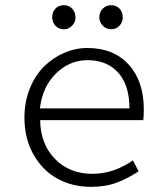

<svg xmlns="http://www.w3.org/2000/svg" viewBox="-20 -707 640 740"><path d="M226.1 -594.2Q206.5 -594.2 193.8 -607.7Q181.2 -621.1 181.2 -640.1Q181.2 -660.6 193.6 -673.8Q206.1 -687 226.1 -687Q245.1 -687 258.1 -673.6Q271 -660.2 271 -640.1Q271 -621.6 257.8 -607.9Q244.6 -594.2 226.1 -594.2ZM408.2 -594.2Q389.6 -594.2 376.2 -607.9Q362.8 -621.6 362.8 -640.1Q362.8 -660.2 376 -673.6Q389.2 -687 408.2 -687Q428.2 -687 440.7 -673.8Q453.1 -660.6 453.1 -640.1Q453.1 -621.1 440.4 -607.7Q427.7 -594.2 408.2 -594.2ZM330.1 13.2Q259.3 13.2 201.7 -18.3Q144 -49.8 109.1 -111.3Q74.2 -172.9 74.2 -253.9Q74.2 -314 94.7 -365.2Q115.2 -416.5 149.2 -450.2Q183.1 -483.9 226.6 -502.9Q270 -522 316.9 -522Q417.5 -522 475.8 -458.3Q534.2 -394.5 534.2 -285.2Q534.2 -257.3 532.2 -244.1H134.8Q135.7 -152.3 191.7 -94.7Q247.6 -37.1 335.9 -37.1Q418.5 -37.1 492.2 -88.9L514.2 -46.9Q472.7 -19 429.4 -2.9Q386.2 13.2 330.1 13.2ZM133.8 -289.1H479Q479 -378.4 435.8 -426.8Q392.6 -475.1 316.9 -475.1Q248.5 -475.1 196 -424.1Q143.6 -373 133.8 -289.1Z"/></svg>

Font: Office Code Pro D Light
Style: Regular
Weight: 300
Designer: Nathan Rutzky & Paul D. Hunt
Foundry: Adobe Systems Incorporated
Version: Version 1.004;PS 001.004;hotconv 1.0.70;makeotf.lib2.5.58329